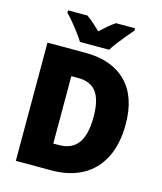

<svg xmlns="http://www.w3.org/2000/svg" viewBox="-133 -1024 946 1120"><g transform="rotate(15 340.0 -463.5)"><path d="M634 -372Q634 -250 591 -167Q548 -84 470 -42Q392 0 284 0H70V-714H299Q459 -714 546.5 -626Q634 -538 634 -372ZM442 -365Q442 -467 406.5 -514Q371 -561 299 -561H255V-154H287Q367 -154 404.5 -206Q442 -258 442 -365ZM252 -767Q239 -788 218.5 -815.5Q198 -843 176 -869.5Q154 -896 137 -913V-927H254Q276 -912 295.5 -894.5Q315 -877 339 -854Q363 -877 384 -895Q405 -913 427 -927H542V-913Q526 -895 504.5 -869Q483 -843 462 -816Q441 -789 428 -767Z"/></g></svg>

Font: Noto Sans Lao Looped SemiCondensed Black
Style: Regular
Weight: 900
Width: 4
Designer: Mark Frömberg, Ben Mitchell
Foundry: The Fontpad Ltd
Version: Version 1.002; ttfautohint (v1.8.4.7-5d5b)